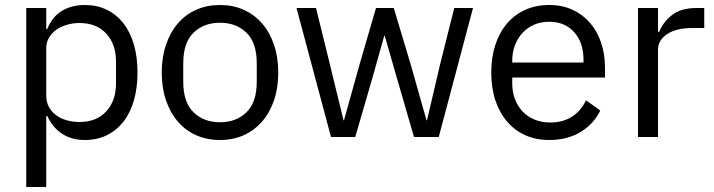

<svg xmlns="http://www.w3.org/2000/svg" viewBox="-20 -548 2854 768"><path d="M85 -516H165V-432H169Q189 -481 227.5 -504.5Q266 -528 320 -528Q368 -528 407 -509Q446 -490 473.5 -455Q501 -420 515.5 -370Q530 -320 530 -258Q530 -196 515.5 -146Q501 -96 473.5 -61Q446 -26 407 -7Q368 12 320 12Q215 12 169 -84H165V200H85ZM298 -60Q366 -60 405 -102.5Q444 -145 444 -214V-302Q444 -371 405 -413.5Q366 -456 298 -456Q271 -456 246.5 -448.5Q222 -441 204 -428Q186 -415 175.5 -396.5Q165 -378 165 -357V-165Q165 -140 175.5 -120.5Q186 -101 204 -87.5Q222 -74 246.5 -67Q271 -60 298 -60Z M860 12Q808 12 765 -7Q722 -26 691.5 -61.5Q661 -97 644 -146.5Q627 -196 627 -258Q627 -319 644 -369Q661 -419 691.5 -454.5Q722 -490 765 -509Q808 -528 860 -528Q912 -528 954.5 -509Q997 -490 1028 -454.5Q1059 -419 1076 -369Q1093 -319 1093 -258Q1093 -196 1076 -146.5Q1059 -97 1028 -61.5Q997 -26 954.5 -7Q912 12 860 12ZM860 -59Q925 -59 966 -99Q1007 -139 1007 -221V-295Q1007 -377 966 -417Q925 -457 860 -457Q795 -457 754 -417Q713 -377 713 -295V-221Q713 -139 754 -99Q795 -59 860 -59Z M1166 -516H1244L1299 -293L1354 -67H1356L1419 -293L1484 -516H1555L1622 -293L1686 -67H1688L1741 -293L1797 -516H1872L1735 0H1636L1564 -248L1519 -405H1517L1473 -248L1401 0H1304Z M2177 12Q2124 12 2081.5 -7Q2039 -26 2008.5 -61.5Q1978 -97 1961.5 -146.5Q1945 -196 1945 -258Q1945 -319 1961.5 -369Q1978 -419 2008.5 -454.5Q2039 -490 2081.5 -509Q2124 -528 2177 -528Q2229 -528 2270 -509Q2311 -490 2340 -456.5Q2369 -423 2384.5 -377Q2400 -331 2400 -276V-238H2029V-214Q2029 -181 2039.5 -152.5Q2050 -124 2069.5 -103Q2089 -82 2117.5 -70Q2146 -58 2182 -58Q2231 -58 2267.5 -81Q2304 -104 2324 -147L2381 -106Q2356 -53 2303 -20.5Q2250 12 2177 12ZM2177 -461Q2144 -461 2117 -449.5Q2090 -438 2070.5 -417Q2051 -396 2040 -367.5Q2029 -339 2029 -305V-298H2314V-309Q2314 -378 2276.5 -419.5Q2239 -461 2177 -461Z M2532 0V-516H2612V-421H2617Q2631 -458 2667 -487Q2703 -516 2766 -516H2797V-436H2750Q2685 -436 2648.5 -411.5Q2612 -387 2612 -350V0Z"/></svg>

Font: IBM Plex Sans Hebrew
Style: Regular
Weight: 400
Designer: Mike Abbink, Paul van der Laan, Pieter van Rosmalen, Yanek Iontef
Foundry: Bold Monday
Version: Version 1.2